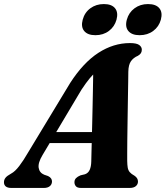

<svg xmlns="http://www.w3.org/2000/svg" viewBox="-49 -925 816 945"><path d="M160.3 -161.8Q137.4 -123.5 141.3 -99.1Q145.2 -74.8 168.2 -65.2L187.6 -58.5Q198.3 -53.2 202.6 -46.3Q206.9 -39.5 206.9 -32.3Q206.9 -17.4 196.2 -8.7Q185.6 0 167.5 0H6.4Q-11.4 0 -20.5 -7.3Q-29.5 -14.7 -29.5 -27.8Q-29.5 -40 -22.3 -49.5Q-15.2 -59.1 6.4 -71Q24.7 -80.5 45.8 -108Q66.9 -135.6 88.4 -173.1L296.4 -516.7Q361.1 -617 435.3 -665Q509.4 -713 590.4 -713Q622.7 -713 635.8 -703.8Q649 -694.5 649 -680.5Q649 -670.5 644.6 -663.5Q640.2 -656.5 629.8 -650.4Q608.1 -641.4 595.6 -623.8Q583.2 -606.2 582.6 -571.8Q582.6 -554 582 -524.8Q581.5 -495.6 580.9 -459.3Q580.3 -423 579.7 -383.2Q579.1 -343.4 578.5 -304.4Q577.9 -265.4 577.5 -231.1Q577.2 -196.8 577.1 -171.1Q577.1 -145.5 577.1 -132.9Q577.5 -112.9 579.7 -99.9Q581.9 -86.9 589.5 -77.8Q597.1 -68.8 613.4 -59.8Q630.1 -48.5 630.1 -31.3Q630.1 -17.8 619.6 -8.9Q609.1 0 589.8 0H349.7Q331.7 0 324.6 -8.2Q317.4 -16.5 317.4 -28Q317.4 -40.2 325.1 -48.1Q332.7 -56 347.5 -62.1L369.2 -67.3Q385.3 -73 392.5 -89.1Q399.7 -105.3 400.2 -130Q400.7 -147.8 401.3 -176.3Q401.9 -204.8 402.9 -240.4Q403.9 -276 404.8 -315.6Q405.6 -355.2 406.6 -395.7Q407.6 -436.1 408.2 -473.9Q408.8 -511.6 409.4 -543.8Q409.9 -575.9 409.9 -598.7L448.7 -588Q437.5 -582.3 423.9 -571.4Q410.2 -560.4 392.9 -539.8Q375.6 -519.2 352.1 -483.7ZM156.6 -220.7 167.8 -274.9H452.5L447.7 -220.7ZM420.7 -751.8Q382.6 -751.8 365.5 -772.3Q348.5 -792.8 358 -828Q367.6 -863.7 395.8 -884.3Q424 -905 462.2 -905Q500.7 -905 517.3 -884.3Q534 -863.7 524.4 -828Q514.8 -793.6 487 -772.7Q459.2 -751.8 420.7 -751.8ZM638.2 -751.8Q600.1 -751.8 582.8 -772.3Q565.6 -792.8 575.2 -828.1Q584.8 -863.3 613 -884.1Q641.2 -905 679.3 -905Q718.6 -905 735.4 -884.3Q752.3 -863.7 742.7 -828Q733.2 -793.6 705.1 -772.7Q677.1 -751.8 638.2 -751.8Z"/></svg>

Font: Fraunces Wonky
Style: Italic
Weight: 900
Italic angle: -16°
Version: Version 1.000;[b76b70a41]